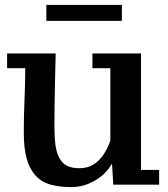

<svg xmlns="http://www.w3.org/2000/svg" viewBox="-20 -748 687 783"><path d="M77 -208Q77 -274 80 -343Q83 -412 83 -470H9V-530H207Q205 -447 203.5 -375.5Q202 -304 202 -227Q202 -186 206.5 -154.5Q211 -123 223 -102Q235 -81 254 -71.5Q273 -62 304 -62Q349 -62 380.5 -92Q412 -122 430 -175V-470H357V-530H555V-55H629V5H442L435 -109H449Q445 -93 430 -70Q415 -47 392 -28.5Q369 -10 338 2.5Q307 15 270 15Q223 15 186.5 5Q150 -5 125.5 -31.5Q101 -58 89 -100.5Q77 -143 77 -208ZM169 -663V-728H477V-663Z"/></svg>

Font: PT Serif Caption
Style: Semibold
Weight: 600
Designer: A.Korolkova, O.Umpeleva, V.Yefimov
Foundry: ParaType Ltd
Version: Version 1.00;May 2, 2020;FontCreator 12.0.0.2544 64-bit